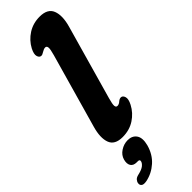

<svg xmlns="http://www.w3.org/2000/svg" viewBox="-349 -732 989 989"><g transform="rotate(-45 145.5 -237.5)"><path d="M300 -589 185 -183Q175 -148 176.2 -135.5Q177.5 -123 188 -123Q200 -123 212.5 -135Q222.5 -142.5 231.5 -142Q244 -141.5 249.2 -125Q254.5 -108.5 239.5 -79.5Q219 -40 181 -15.2Q143 9.5 93 9.5Q36 9.5 21.5 -30Q7 -69.5 25.5 -134L140.5 -539.5Q150.5 -574.5 149 -587Q147.5 -599.5 137 -599.5Q127 -599.5 113.5 -591Q100 -582 92.5 -583Q80 -583.5 75 -599.8Q70 -616 85 -645Q105.5 -683.5 143.2 -707.8Q181 -732 229 -732Q287 -732 302.5 -692.5Q318 -653 300 -589ZM52 152.5Q28 152.5 18.5 137Q9 121.5 16 96Q23 70.5 47.5 54.5Q72 38.5 100 38.5Q132.5 38.5 148.5 61.5Q164.5 84.5 153 129Q138.5 181.5 102 214Q65.5 246.5 19 256Q-3 260 -11.8 253.2Q-20.5 246.5 -19 234.5Q-18 224.5 -10.5 215.8Q-3 207 13 203.5Q43.5 196.5 56.2 186Q69 175.5 71.5 165Q75 152.5 60.5 152.5Z"/></g></svg>

Font: Fraunces 144pt S100
Style: Bold Italic
Weight: 700
Italic angle: -16°
Version: Version 1.000; ttfautohint (v1.8.3)